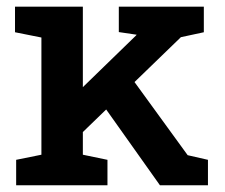

<svg xmlns="http://www.w3.org/2000/svg" viewBox="-20 -548 667 568"><path d="M214.4 -147 162.1 -229 382.3 -442.9 384.3 -445.3 331.5 -453.1V-528.3H583V-452.6L515.1 -438ZM27.8 0V-75.2L102.5 -90.3V-437L24.4 -452.6V-528.3H225.1V-90.3L297.9 -75.2V0ZM453.1 0 277.8 -247.1 353.5 -338.9 535.2 -88.9 595.2 -75.2V0Z"/></svg>

Font: Roboto Slab LO Medium
Style: Regular
Weight: 500
Designer: Google
Version: Version 2.000